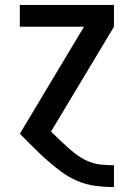

<svg xmlns="http://www.w3.org/2000/svg" viewBox="-20 -540 540 775"><path d="M439 215Q401 215 363.5 210Q326 205 291.5 190Q257 175 226.5 152.5Q196 130 168 105Q140 80 113.5 53.5Q87 27 60 0L319 -432H60V-520H440V-432L186 -9Q204 9 222 26Q240 43 258.5 59.5Q277 76 297.5 90Q318 104 341 113Q364 122 389 124.5Q414 127 439 127H440V215Z"/></svg>

Font: Iosevka SS18 Semibold
Style: Regular
Weight: 600
Monospace: yes
Designer: Belleve Invis
Foundry: Belleve Invis
Version: Version 25.1.1; ttfautohint (v1.8.4)